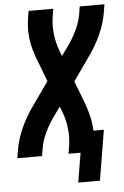

<svg xmlns="http://www.w3.org/2000/svg" viewBox="-59 -777 625 968"><g transform="rotate(-5 253.5 -293.0)"><path d="M297 149 322 0H261L267 -37Q274 -81 269.5 -124Q265 -167 251 -206L238 -241L204 -194Q178 -158 159 -118Q140 -78 133 -37L127 0H2L8 -37Q17 -94 42 -149.5Q67 -205 103 -255L187 -374L142 -492Q133 -516 126 -540.5Q119 -565 115.5 -591Q112 -617 112.5 -644Q113 -671 117 -698L123 -735H248L242 -698Q235 -654 239.5 -611Q244 -568 258 -529L271 -494L305 -541Q331 -577 350 -617Q369 -657 376 -698L382 -735H507L501 -698Q492 -641 467 -585.5Q442 -530 406 -480L322 -361L367 -243Q379 -211 387 -176Q395 -141 396 -105H449L407 149Z"/></g></svg>

Font: Iosevka Term Curly XBd Obl
Style: Regular
Weight: 800
Italic angle: -9°
Designer: Belleve Invis
Foundry: Belleve Invis
Version: Version 32.3.0